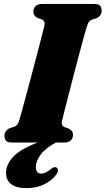

<svg xmlns="http://www.w3.org/2000/svg" viewBox="-20 -720 534 970"><path d="M293 -108.5Q287.5 -86 306 -78L327 -70.5Q349 -59 349 -39.5Q349 -22 337.8 -11Q326.5 0 305 0H263Q211 27 186 60.5Q161 94 161 123.5Q161 157 188.5 157Q200.5 157 212 151.2Q223.5 145.5 235 135.5Q243 129 250 126Q257 123 263.5 125.5Q270.5 128 272.5 138Q274.5 148 262.5 164Q242 192 203.2 211.2Q164.5 230.5 115.5 230.5Q62 230.5 36.2 210.2Q10.5 190 10.5 153.5Q10.5 110.5 47 71.8Q83.5 33 170.5 0H39.5Q17.5 0 10 -9.5Q2.5 -19 2.5 -33.5Q2.5 -48 10.5 -58Q18.5 -68 29.5 -72.5L52.5 -80Q62.5 -84 67.8 -90.8Q73 -97.5 78 -114.5Q83.5 -133.5 93.8 -170.8Q104 -208 116.8 -255.5Q129.5 -303 143 -353.8Q156.5 -404.5 168.8 -451.8Q181 -499 190.5 -535.5Q200 -572 204.5 -590.5Q209.5 -614 191 -622L169.5 -629.5Q148.5 -640.5 148.5 -660.5Q148.5 -678 159.8 -689Q171 -700 192 -700H456.5Q478.5 -700 486 -690.5Q493.5 -681 493.5 -666.5Q493.5 -652 485.5 -642Q477.5 -632 466.5 -627.5L443.5 -620.5Q433.5 -616 428.8 -609.5Q424 -603 418.5 -585.5Q412.5 -566.5 401.8 -527.5Q391 -488.5 377.8 -438Q364.5 -387.5 350.8 -334.5Q337 -281.5 324.8 -234Q312.5 -186.5 304 -152.8Q295.5 -119 293 -108.5Z"/></svg>

Font: Fraunces 72pt S050 Black
Style: Italic
Weight: 900
Italic angle: -16°
Version: Version 1.000; ttfautohint (v1.8.3)